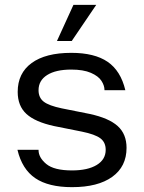

<svg xmlns="http://www.w3.org/2000/svg" viewBox="-20 -762 592 792"><path d="M52 -144H139V-143Q139 -112 171 -85.5Q203 -59 277 -59Q342 -59 379 -81.5Q416 -104 416 -144Q416 -175 394 -191.5Q372 -208 318 -219L203 -242Q125 -259 89 -292Q53 -325 53 -383Q53 -460 110.5 -502Q168 -544 274 -544Q370 -544 424 -507Q478 -470 497 -390H411V-391Q411 -409 398.5 -428.5Q386 -448 355 -461.5Q324 -475 274 -475Q210 -475 174.5 -452.5Q139 -430 139 -390Q139 -359 160.5 -342.5Q182 -326 235 -315L350 -292Q429 -275 465.5 -242Q502 -209 502 -152Q502 -75 443 -32.5Q384 10 277 10Q180 10 125.5 -27Q71 -64 52 -144ZM283 -742H377L276 -593H215Z"/></svg>

Font: Mozilla Text BETA
Style: Regular
Weight: 400
Designer: Studio DRAMA
Foundry: Studio DRAMA
Version: Version 0.100